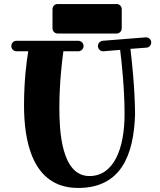

<svg xmlns="http://www.w3.org/2000/svg" viewBox="-20 -898 794 951"><path d="M729 -688C729 -701 718 -713 704 -713C703 -713 702 -713 702 -713L488 -696C475 -694 465 -683 465 -670C465 -657 476 -644 490 -644C491 -644 492 -644 493 -644L575 -651C582 -597 597 -460 597 -333C597 -162 544 -26 423 -26C283 -26 274 -253 274 -364C274 -490 288 -602 294 -644H368C382 -644 394 -656 394 -670C394 -684 382 -696 368 -696H62C47 -696 36 -684 36 -670C36 -656 47 -644 62 -644H120C112 -599 99 -499 99 -376C99 -209 135 33 367 33C579 33 643 -129 649 -333C648 -461 633 -599 626 -656L706 -662C719 -663 729 -674 729 -688ZM583 -852C583 -867 572 -878 558 -878H265C251 -878 240 -867 240 -852V-758C240 -744 251 -732 265 -732H558C572 -732 583 -744 583 -758Z"/></svg>

Font: Ribeye
Style: Regular
Weight: 400
Designer: Astigmatic (AOETI)
Foundry: Astigmatic (AOETI)
Version: Version 1.000